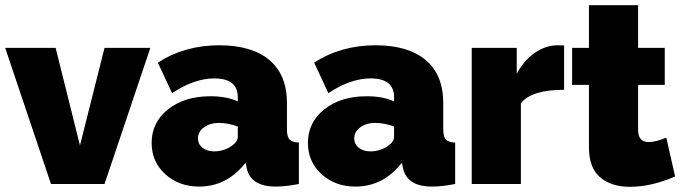

<svg xmlns="http://www.w3.org/2000/svg" viewBox="-23 -711 2636 742"><path d="M381 0H174L-3 -526H192L286 -149L381 -526H558Z M747 10Q668 10 615.5 -38Q563 -86 563 -159Q563 -238 626.5 -288.5Q690 -339 790 -339Q854 -339 896 -319V-335Q896 -408 805 -408Q728 -408 642 -351L587 -469Q691 -536 824 -536Q950 -536 1018 -479Q1086 -422 1086 -312V-210Q1086 -183 1096 -172Q1106 -161 1132 -160V0Q1082 10 1042 10Q945 10 930 -63L926 -82Q854 10 747 10ZM804 -126Q841 -126 871 -146Q896 -163 896 -183V-222Q858 -236 823 -236Q789 -236 765.5 -219Q742 -202 742 -176Q742 -154 759.5 -140Q777 -126 804 -126Z M1351 10Q1272 10 1219.5 -38Q1167 -86 1167 -159Q1167 -238 1230.5 -288.5Q1294 -339 1394 -339Q1458 -339 1500 -319V-335Q1500 -408 1409 -408Q1332 -408 1246 -351L1191 -469Q1295 -536 1428 -536Q1554 -536 1622 -479Q1690 -422 1690 -312V-210Q1690 -183 1700 -172Q1710 -161 1736 -160V0Q1686 10 1646 10Q1549 10 1534 -63L1530 -82Q1458 10 1351 10ZM1408 -126Q1445 -126 1475 -146Q1500 -163 1500 -183V-222Q1462 -236 1427 -236Q1393 -236 1369.5 -219Q1346 -202 1346 -176Q1346 -154 1363.5 -140Q1381 -126 1408 -126Z M2157 -535V-364Q2031 -364 1990 -312V0H1800V-526H1974V-426Q2002 -478 2044 -507Q2086 -536 2133 -536Q2152 -536 2157 -535Z M2552 -179 2586 -29Q2494 11 2411 11Q2340 11 2296.5 -25.5Q2253 -62 2253 -142V-383H2188V-526H2253V-691H2443V-526H2546V-383H2443V-209Q2443 -162 2484 -162Q2511 -162 2552 -179Z"/></svg>

Font: Raleway
Style: Heavy
Weight: 900
Designer: Matt McInerney, Pablo Impallari, Rodrigo Fuenzalida
Foundry: Matt McInerney, Pablo Impallari, Rodrigo Fuenzalida
Version: Version 2.001